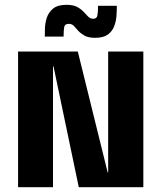

<svg xmlns="http://www.w3.org/2000/svg" viewBox="-20 -777 670 797"><path d="M429 -563H575V0H307L202 -502H200V0H55V-563H303L427 -61H429ZM166 -625Q166 -637 166.5 -658.5Q167 -680 174 -702.5Q181 -725 200 -741Q219 -757 256 -757Q284 -757 300.5 -748Q317 -739 327 -728Q337 -717 346 -708Q355 -699 367 -699Q382 -699 384.5 -713.5Q387 -728 387 -753H465Q465 -734 463.5 -711.5Q462 -689 454 -668Q446 -647 427.5 -633.5Q409 -620 375 -620Q347 -620 331 -629Q315 -638 305 -649Q295 -660 287 -669Q279 -678 265 -678Q249 -678 246.5 -664.5Q244 -651 244 -625Z"/></svg>

Font: Darker Grotesque Light Black
Style: Regular
Weight: 900
Version: Version 1.000;gftools[0.9.28]